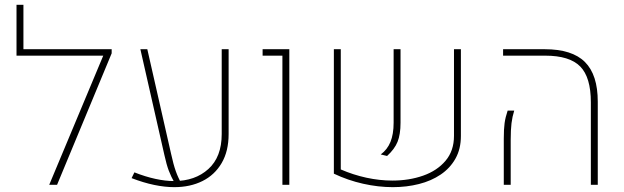

<svg xmlns="http://www.w3.org/2000/svg" viewBox="-20 -770 2599 800"><path d="M48.8 -538.1V-750H77.6V-564.9H429.2V-538.1ZM445.3 -547.9 217.8 0H185.1L421.4 -564.9H445.3Z M706.1 9.8Q667 9.8 622.3 0.5Q577.6 -8.8 528.3 -27.8L540 -51.8Q585.9 -33.7 627.4 -24.7Q668.9 -15.6 705.1 -15.6Q793 -15.6 848.4 -65.9Q903.8 -116.2 903.8 -211.4V-564.9H932.6V-211.4Q932.6 -140.1 903.6 -90.6Q874.5 -41 823.5 -15.6Q772.5 9.8 706.1 9.8ZM564.9 -564.9H593.8L692.9 -128.9Q702.6 -84.5 712.4 -56.9Q722.2 -29.3 736.8 -3.9L708.5 -5.9Q692.4 -34.7 683.1 -59.3Q673.8 -84 665 -124Z M1156.7 0V-538.1H1074.2V-564.9H1185.5V0Z M1399.9 -564.9V-64Q1451.7 -41.5 1506.8 -29.5Q1562 -17.6 1614.7 -17.6Q1684.6 -17.6 1742.9 -38.1Q1801.3 -58.6 1836.4 -100.1Q1871.6 -141.6 1871.6 -203.6V-564.9H1900.4V-203.6Q1900.4 -149.4 1877.9 -109.4Q1855.5 -69.3 1816.2 -42.7Q1776.9 -16.1 1725.6 -3.2Q1674.3 9.8 1616.7 9.8Q1556.2 9.8 1492.9 -4.4Q1429.7 -18.6 1371.1 -46.4V-564.9ZM1566.4 -126.5Q1593.8 -146.5 1606.9 -178.7Q1620.1 -210.9 1620.1 -258.8V-564.9H1648.9V-258.8Q1648.9 -210 1636.5 -179.2Q1624 -148.4 1592.8 -120.1Z M2441.9 0V-343.8Q2441.9 -447.8 2397.7 -492.9Q2353.5 -538.1 2251.5 -538.1H2076.2V-564.9H2250Q2363.8 -564.9 2417.2 -511.7Q2470.7 -458.5 2470.7 -346.2V0ZM2079.1 0V-191.9Q2079.1 -232.4 2082.5 -257.1Q2085.9 -281.7 2095.2 -309.1H2122.6Q2114.7 -284.2 2111.3 -256.8Q2107.9 -229.5 2107.9 -187V0Z"/></svg>

Font: Heebo Thin
Style: Regular
Weight: 250
Designer: Oded Ezer
Foundry: Ezer Type House
Version: Version 3.100